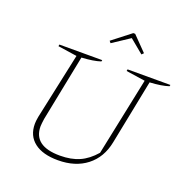

<svg xmlns="http://www.w3.org/2000/svg" viewBox="-149 -998 1116 1146"><g transform="rotate(20 409.0 -425.5)"><path d="M340 8Q243 8 190 -33Q137 -74 137 -149Q137 -157 138 -168Q139 -179 142 -195L232 -615L111 -633L113 -644H385L383 -635Q338 -620 263 -616L179 -195Q177 -179 175.5 -167Q174 -155 174 -147Q174 -22 342 -22Q413 -22 465 -45Q517 -68 562 -120L665 -615L544 -633L546 -644H818L816 -635Q771 -620 696 -616L614 -205Q594 -104 522 -48Q450 8 340 8ZM516 -859 605 -768 593 -756 506 -828 397 -756 387 -768 504 -859Z"/></g></svg>

Font: Piazzolla Thin
Style: Italic
Weight: 100
Italic angle: -11.3°
Designer: Juan Pablo del Peral
Foundry: Huerta Tipografica
Version: Version 1.330